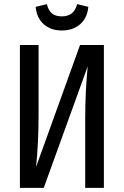

<svg xmlns="http://www.w3.org/2000/svg" viewBox="-20 -906 597 926"><path d="M481 0H391V-339Q391 -464 403 -586L191 0H76V-689H166V-349Q166 -219 154 -101L366 -689H481ZM152 -873 206 -886Q214 -854 231.5 -840.5Q249 -827 278 -827Q307 -827 325.5 -841Q344 -855 352 -886L406 -873Q401 -819 366.5 -789Q332 -759 278 -759Q225 -759 191 -789Q157 -819 152 -873Z"/></svg>

Font: Fira Sans Compressed
Style: Regular
Weight: 400
Width: 1
Designer: bBox Type GmbH & Carrois Corporate GbR & Edenspiekermann AG
Foundry: bBox Type GmbH & Carrois Corporate GbR & Edenspiekermann AG
Version: Version 4.301